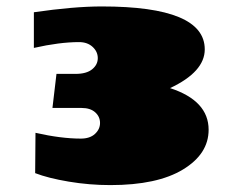

<svg xmlns="http://www.w3.org/2000/svg" viewBox="-20 -542 720 581"><path d="M288.1 -522.5Q599.6 -522.5 599.6 -392.6Q599.6 -324.7 494.6 -275.4Q611.3 -237.3 611.3 -149.4Q611.3 -76.2 533.7 -29.1Q456.1 18.1 314 18.1Q250.5 18.1 188 7.6Q125.5 -2.9 86.4 -18.1L87.4 -140.1Q164.6 -122.6 224.6 -122.6Q252 -122.6 267.3 -136.7Q282.7 -150.9 282.7 -169.9Q282.7 -189 268.1 -202.1Q253.4 -215.3 227.1 -215.3H138.7L150.9 -318.4H208.5Q241.7 -318.4 258.8 -332.3Q275.9 -346.2 275.9 -366Q275.9 -385.7 260.3 -400.1Q244.6 -414.6 219.2 -414.6Q160.2 -414.6 82.5 -397V-504.9Q203.1 -522.5 288.1 -522.5Z"/></svg>

Font: Seymour One
Style: Book
Weight: 400
Designer: vernon adams
Foundry: vernon adams
Version: Version 1.000; ttfautohint (v0.93) -l 8 -r 50 -G 200 -x 0 -w